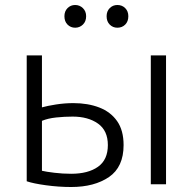

<svg xmlns="http://www.w3.org/2000/svg" viewBox="-20 -738 772 769"><path d="M265 11Q215 11 164 4Q113 -3 87 -12V-516H148V-308Q169 -314 204 -319.5Q239 -325 274 -325Q332 -325 377.5 -307.5Q423 -290 449 -253Q475 -216 475 -157Q475 -69 416.5 -29Q358 11 265 11ZM584 0V-516H645V0ZM265 -42Q333 -42 372.5 -70Q412 -98 412 -157Q412 -215 372.5 -243Q333 -271 271 -271Q238 -271 205 -267.5Q172 -264 148 -254V-54Q165 -50 198 -46Q231 -42 265 -42ZM450 -627Q432 -627 419.5 -639.5Q407 -652 407 -673Q407 -693 419.5 -705.5Q432 -718 450 -718Q469 -718 481.5 -705.5Q494 -693 494 -673Q494 -652 481.5 -639.5Q469 -627 450 -627ZM281 -627Q263 -627 250.5 -639.5Q238 -652 238 -673Q238 -693 250.5 -705.5Q263 -718 281 -718Q299 -718 312 -705.5Q325 -693 325 -673Q325 -652 312 -639.5Q299 -627 281 -627Z"/></svg>

Font: Ubuntu Sans Light
Style: Regular
Weight: 300
Designer: Dalton Maag Ltd
Foundry: Dalton Maag Ltd
Version: Version 1.006; ttfautohint (v1.8.4.7-5d5b)